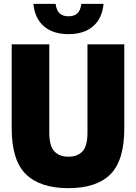

<svg xmlns="http://www.w3.org/2000/svg" viewBox="-20 -971 709 1001"><path d="M337 10Q189.5 10 115.2 -62.5Q41 -135 41 -302V-740H237V-280Q237 -209 263.8 -181.5Q290.5 -154 337 -154Q383.5 -154 409.8 -181.5Q436 -209 436 -280V-740H628V-302Q628 -135 555.8 -62.5Q483.5 10 337 10ZM337 -793Q257 -793 209.2 -833.8Q161.5 -874.5 154 -951H270Q274.5 -916 291.2 -901Q308 -886 337 -886Q366.5 -886 383 -901Q399.5 -916 404 -951H520Q512.5 -874.5 465 -833.8Q417.5 -793 337 -793Z"/></svg>

Font: Encode Sans Condensed Black
Style: Regular
Weight: 900
Width: 3
Designer: Multiple Designers
Foundry: Impallari Type
Version: Version 3.000; ttfautohint (v1.8.3) -l 8 -r 50 -G 200 -x 14 